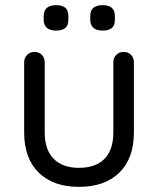

<svg xmlns="http://www.w3.org/2000/svg" viewBox="-20 -719 615 747"><path d="M461 -517Q479 -517 490 -505.5Q501 -494 501 -477V-204Q501 -103 444.5 -47.5Q388 8 287 8Q187 8 130.5 -47.5Q74 -103 74 -204V-477Q74 -494 85.5 -505.5Q97 -517 114 -517Q132 -517 143 -505.5Q154 -494 154 -477V-204Q154 -136 189 -101Q224 -66 287 -66Q352 -66 386.5 -101Q421 -136 421 -204V-477Q421 -494 432.5 -505.5Q444 -517 461 -517ZM378 -600Q355 -600 343 -611Q331 -622 331 -643V-656Q331 -679 344 -689Q357 -699 380 -699Q403 -699 415 -688.5Q427 -678 427 -656V-643Q427 -620 415 -610Q403 -600 378 -600ZM197 -600Q174 -600 162 -611Q150 -622 150 -643V-656Q150 -678 162.5 -688.5Q175 -699 198 -699Q222 -699 234 -689Q246 -679 246 -656V-643Q246 -620 234 -610Q222 -600 197 -600Z"/></svg>

Font: Quicksand Light Medium
Style: Regular
Weight: 500
Version: Version 3.006